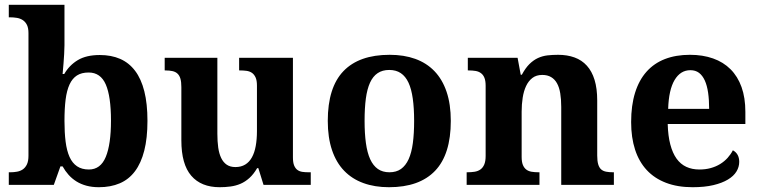

<svg xmlns="http://www.w3.org/2000/svg" viewBox="-20 -780 3207 810"><path d="M602.1 -270Q602.1 -197.3 588.6 -144.5Q575.2 -91.8 549.3 -57.4Q523.4 -22.9 485.1 -6.6Q446.8 9.8 397 9.8Q368.2 9.8 344.7 3.4Q321.3 -2.9 302.5 -14.6Q283.7 -26.4 269.3 -42.5Q254.9 -58.6 244.1 -78.1H234.9L207 0H17.1V-53.2H23.9Q38.1 -53.2 51.8 -55.7Q65.4 -58.1 76.2 -65.4Q86.9 -72.8 93.5 -86.4Q100.1 -100.1 100.1 -123V-640.1Q100.1 -661.6 93.8 -674.6Q87.4 -687.5 76.7 -694.8Q65.9 -702.1 51.5 -704.6Q37.1 -707 21 -707H17.1V-759.8H252V-588.9Q252 -573.2 250.7 -552.2Q249.5 -531.2 248 -512.7Q246.1 -490.7 244.1 -467.8H251Q272.5 -504.9 308.3 -526.4Q344.2 -547.9 400.9 -547.9Q449.7 -547.9 487.1 -531.5Q524.4 -515.1 550 -481.2Q575.7 -447.3 588.9 -394.8Q602.1 -342.3 602.1 -270ZM354 -474.1Q324.2 -474.1 304.7 -461.7Q285.2 -449.2 273.4 -423.8Q261.7 -398.4 256.8 -360.1Q252 -321.8 252 -270Q252 -220.7 256.8 -182.4Q261.7 -144 273.4 -117.9Q285.2 -91.8 305.2 -78.4Q325.2 -64.9 355 -64.9Q404.3 -64.9 426.3 -118.2Q448.2 -171.4 448.2 -271Q448.2 -373 426.3 -423.6Q404.3 -474.1 354 -474.1Z M1091.8 0 1069.8 -70.8H1064.9Q1049.8 -44.9 1032.2 -29.1Q1014.6 -13.2 994.6 -4.6Q974.6 3.9 952.4 6.8Q930.2 9.8 906.7 9.8Q828.6 9.8 786.9 -38.6Q745.1 -86.9 745.1 -188V-412.1Q745.1 -434.1 741.2 -447.8Q737.3 -461.4 729 -469.2Q720.7 -477.1 707.8 -480Q694.8 -482.9 676.8 -482.9H674.8V-536.1H897V-215.8Q897 -183.6 900.6 -157.7Q904.3 -131.8 913.1 -113.5Q921.9 -95.2 936.5 -85.2Q951.2 -75.2 973.1 -75.2Q997.1 -75.2 1014.4 -85.7Q1031.7 -96.2 1042.7 -116Q1053.7 -135.7 1058.8 -163.8Q1064 -191.9 1064 -227.1V-418.9Q1064 -440.9 1058.1 -453.6Q1052.2 -466.3 1042.5 -472.9Q1032.7 -479.5 1019.5 -481.2Q1006.3 -482.9 991.7 -482.9H988.8V-536.1H1215.8V-116.2Q1215.8 -94.2 1220.9 -81.8Q1226.1 -69.3 1234.9 -63Q1243.7 -56.6 1255.9 -54.9Q1268.1 -53.2 1282.7 -53.2H1291V0Z M1881.8 -270Q1881.8 -128.9 1815.7 -59.6Q1749.5 9.8 1621.1 9.8Q1561 9.8 1513.2 -7.6Q1465.3 -24.9 1431.9 -59.6Q1398.4 -94.2 1380.6 -147Q1362.8 -199.7 1362.8 -270Q1362.8 -411.1 1429 -480Q1495.1 -548.8 1624 -548.8Q1684.1 -548.8 1731.7 -531.7Q1779.3 -514.6 1812.7 -480Q1846.2 -445.3 1864 -392.8Q1881.8 -340.3 1881.8 -270ZM1518.1 -270Q1518.1 -216.8 1523.7 -176.3Q1529.3 -135.7 1541.7 -108.4Q1554.2 -81.1 1574.2 -67.1Q1594.2 -53.2 1623 -53.2Q1651.9 -53.2 1671.6 -67.1Q1691.4 -81.1 1703.9 -108.4Q1716.3 -135.7 1721.7 -176.3Q1727.1 -216.8 1727.1 -270Q1727.1 -323.7 1721.4 -364Q1715.8 -404.3 1703.4 -431.2Q1690.9 -458 1670.9 -471.4Q1650.9 -484.9 1622.1 -484.9Q1593.3 -484.9 1573.2 -471.4Q1553.2 -458 1541 -431.2Q1528.8 -404.3 1523.4 -364Q1518.1 -323.7 1518.1 -270Z M2347.7 0V-329.1Q2347.7 -361.3 2343.5 -386.5Q2339.4 -411.6 2329.8 -428.7Q2320.3 -445.8 2304.9 -454.8Q2289.6 -463.9 2267.6 -463.9Q2242.7 -463.9 2226.1 -451.2Q2209.5 -438.5 2199.5 -417.2Q2189.5 -396 2185.1 -367.9Q2180.7 -339.8 2180.7 -309.1V-118.2Q2180.7 -97.2 2185.8 -84.5Q2190.9 -71.8 2200.2 -64.7Q2209.5 -57.6 2222.9 -55.4Q2236.3 -53.2 2252.9 -53.2H2255.9V0H1948.7V-53.2H1950.7Q1967.8 -53.2 1981.9 -55.4Q1996.1 -57.6 2006.6 -64.9Q2017.1 -72.3 2022.9 -85.9Q2028.8 -99.6 2028.8 -122.1V-418Q2028.8 -439 2023.7 -451.7Q2018.6 -464.4 2009 -471.4Q1999.5 -478.5 1986.3 -480.7Q1973.1 -482.9 1956.5 -482.9H1953.6V-536.1H2163.6L2176.8 -464.8H2181.6Q2196.8 -493.2 2213.6 -509.8Q2230.5 -526.4 2249.5 -535.2Q2268.6 -543.9 2289.8 -546.4Q2311 -548.8 2334.5 -548.8Q2373 -548.8 2403.8 -537.6Q2434.6 -526.4 2455.8 -502.9Q2477.1 -479.5 2488.3 -443.1Q2499.5 -406.7 2499.5 -356V-124Q2499.5 -100.6 2503.7 -86.7Q2507.8 -72.8 2516.1 -65.4Q2524.4 -58.1 2537.1 -55.7Q2549.8 -53.2 2566.9 -53.2H2569.8V0Z M2892.6 -483.9Q2850.6 -483.9 2825.9 -442.4Q2801.3 -400.9 2798.8 -320.8H2971.7Q2971.7 -358.9 2967.3 -389.2Q2962.9 -419.4 2953.4 -440.4Q2943.8 -461.4 2929 -472.7Q2914.1 -483.9 2892.6 -483.9ZM2901.9 9.8Q2838.4 9.8 2789.8 -8.8Q2741.2 -27.3 2708.5 -62.5Q2675.8 -97.7 2659.2 -148.7Q2642.6 -199.7 2642.6 -265.1Q2642.6 -335.4 2659.2 -388.7Q2675.8 -441.9 2707.5 -477.5Q2739.3 -513.2 2785.4 -531Q2831.5 -548.8 2890.6 -548.8Q2944.8 -548.8 2988.3 -533.4Q3031.7 -518.1 3062 -487.8Q3092.3 -457.5 3108.4 -412.6Q3124.5 -367.7 3124.5 -308.1V-256.8H2796.9Q2798.3 -206.5 2807.9 -170.4Q2817.4 -134.3 2834.2 -110.8Q2851.1 -87.4 2875.2 -76.2Q2899.4 -64.9 2930.7 -64.9Q2956.5 -64.9 2978.5 -71Q3000.5 -77.1 3018.3 -88.1Q3036.1 -99.1 3049.6 -114Q3063 -128.9 3071.8 -146Q3098.6 -131.3 3098.6 -97.2Q3098.6 -75.7 3086.9 -56.4Q3075.2 -37.1 3050.8 -22.5Q3026.4 -7.8 2989.5 1Q2952.6 9.8 2901.9 9.8Z"/></svg>

Font: Droid Serif
Style: Bold
Weight: 700
Designer: Monotype Design team
Foundry: Monotype Imaging Inc.
Version: Version 1.03